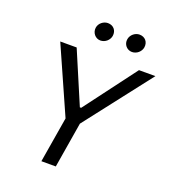

<svg xmlns="http://www.w3.org/2000/svg" viewBox="-163 -1054 1047 1174"><g transform="rotate(20 360.0 -466.5)"><path d="M100.5 -727.3 291.9 -296.2 242.5 0H336.3L385.3 -296.2L719.8 -727.3H612.9L359.4 -389.9H350.9L207.4 -727.3ZM275.6 -881C270.6 -847.3 295.8 -816.8 328.1 -816.8C360.1 -816.8 386 -841.3 390.6 -869C396.3 -905.2 372.9 -932.9 336.6 -932.9C308.9 -932.9 279.8 -911.2 275.6 -881ZM481.2 -881C475.1 -845.9 501.4 -816.8 533.7 -816.8C565.7 -816.8 591.6 -841.3 596.2 -869C601.9 -905.2 578.5 -932.9 542.3 -932.9C514.6 -932.9 486.2 -911.2 481.2 -881Z"/></g></svg>

Font: Margiela Sans Text
Style: Italic
Weight: 400
Italic angle: -9.39999°
Designer: Stefan Endress, Andreas Faust
Version: Version 1.100;FEAKit 1.0